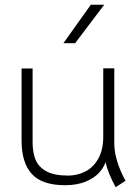

<svg xmlns="http://www.w3.org/2000/svg" viewBox="-20 -760 575 799"><path d="M461.4 19Q431.2 -35.6 418.9 -85Q412.1 -63 392.1 -41Q372.1 -19 336.4 -4.2Q300.8 10.7 250.5 10.7Q155.3 10.7 112.5 -35.9Q69.8 -82.5 69.8 -174.8V-475.1H115.7V-167.5Q115.7 -125.5 127.9 -95.5Q140.1 -65.4 172.6 -47.4Q205.1 -29.3 263.2 -29.3Q302.2 -29.3 335.4 -46.4Q368.7 -63.5 389.2 -100.1Q409.7 -136.7 409.7 -191.4V-475.6H455.6V-161.1Q456.1 -124.5 468.8 -85Q481.4 -45.4 502.4 -7.8ZM357.9 -740.2H413.6L292.5 -580.1H243.7Z"/></svg>

Font: Selawik Light
Style: Regular
Weight: 300
Designer: Aaron Bell
Foundry: Microsoft Corporation
Version: Version 1.01